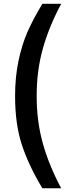

<svg xmlns="http://www.w3.org/2000/svg" viewBox="-20 -800 365 1020"><path d="M205.1 -779.8H305.2Q240.7 -659.7 207.8 -542.5Q174.8 -425.3 174.8 -290Q174.8 -154.8 207.8 -37.4Q240.7 80.1 305.2 200.2H205.1Q130.4 75.7 95.2 -33.4Q60.1 -142.6 60.1 -290Q60.1 -391.1 78.6 -478.3Q97.2 -565.4 126.5 -631.6Q155.8 -697.8 205.1 -779.8Z"/></svg>

Font: Tiffany Gothic CC
Style: Regular
Weight: 400
Designer: indestructible type*
Foundry: Cowboy Collective
Version: Version 1.000